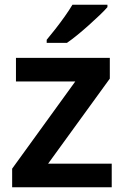

<svg xmlns="http://www.w3.org/2000/svg" viewBox="-20 -786 522 806"><path d="M449 0H31V-78L296 -444H47V-543H441V-456L182 -99H449ZM431 -756Q419 -742 398 -722Q377 -702 352.5 -680Q328 -658 304 -638.5Q280 -619 261 -606H176V-619Q192 -638 212 -663.5Q232 -689 251.5 -716.5Q271 -744 284 -766H431Z"/></svg>

Font: Noto Sans Adlam SemiBold
Style: Regular
Weight: 600
Version: Version 3.001